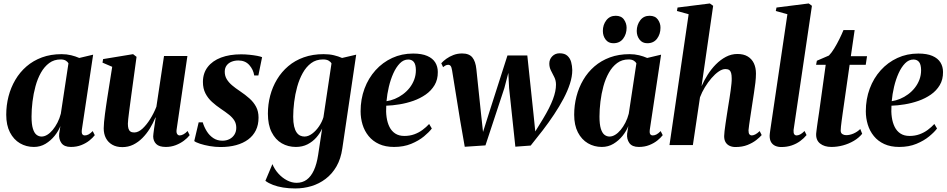

<svg xmlns="http://www.w3.org/2000/svg" viewBox="-20 -837 5466 1108"><path d="M452.5 -89.5Q450 -69.5 455 -62.5Q460 -55.5 469.5 -55.5Q480 -55.5 491 -61.2Q502 -67 515 -80.5L527 -57Q515.5 -42 496 -26.2Q476.5 -10.5 449.5 0.2Q422.5 11 389 11Q350.5 11 334.5 -11.5Q318.5 -34 321.5 -65L328.5 -109.5Q317.5 -81 295.2 -53.2Q273 -25.5 242.8 -7.2Q212.5 11 175.5 11Q131.5 11 95.2 -10.2Q59 -31.5 37.5 -73Q16 -114.5 16 -175Q16 -229.5 29.2 -280.8Q42.5 -332 68.5 -376.2Q94.5 -420.5 133 -453.8Q171.5 -487 222.2 -505.8Q273 -524.5 335.5 -524.5Q365 -524.5 390.5 -518.2Q416 -512 437.5 -502.5L517.5 -521.5ZM375 -471.5Q371 -480 359.8 -487Q348.5 -494 330 -494Q292 -494 264 -473.2Q236 -452.5 216.2 -417.5Q196.5 -382.5 184.8 -339.2Q173 -296 167.5 -250.5Q162 -205 162 -164Q162 -120 169.8 -94.8Q177.5 -69.5 190.8 -59.2Q204 -49 220 -49Q236 -49 252.5 -59Q269 -69 284 -87Q299 -105 311.5 -129.2Q324 -153.5 331 -181Z M686 12Q652 12 628 -1.8Q604 -15.5 591.2 -39.8Q578.5 -64 578.5 -96.5Q578.5 -111 580.5 -133Q582.5 -155 585.8 -179.8Q589 -204.5 592.5 -227.8Q596 -251 598.5 -268L627.5 -451.5L571.5 -475.5L575 -496L748 -524.5L768 -509L737 -282.5Q734.5 -263 731.2 -239Q728 -215 725 -191.8Q722 -168.5 720 -150.2Q718 -132 718 -123.5Q718 -106.5 721.2 -95.2Q724.5 -84 732.5 -78.2Q740.5 -72.5 754.5 -72.5Q778 -72.5 801.8 -94.2Q825.5 -116 846.8 -150Q868 -184 882.5 -221L926.5 -514H1061.5L999 -88Q997 -71.5 1002.5 -63.5Q1008 -55.5 1017 -55.5Q1026.5 -55.5 1038.5 -61.8Q1050.5 -68 1062.5 -81L1074.5 -57Q1062 -40.5 1041.2 -25Q1020.5 -9.5 993.8 0.8Q967 11 937 11Q898.5 11 881.5 -6Q864.5 -23 864 -49.5Q864 -54.5 865.5 -66.8Q867 -79 869.2 -95Q871.5 -111 874 -127.8Q876.5 -144.5 878.5 -158.5L877 -159Q863.5 -126 844.8 -95.5Q826 -65 802 -40.8Q778 -16.5 749 -2.2Q720 12 686 12Z M1471 -401.5H1447Q1442 -435.5 1418.5 -461.8Q1395 -488 1355.5 -488Q1334.5 -488 1316.8 -481Q1299 -474 1288 -459.5Q1277 -445 1277 -423Q1277 -399 1288.5 -380Q1300 -361 1319.5 -344.5Q1339 -328 1364 -311.5Q1396 -290 1420 -268.5Q1444 -247 1458 -220.5Q1472 -194 1472 -158Q1472 -116.5 1456.5 -85Q1441 -53.5 1412 -32Q1383 -10.5 1342.8 0.5Q1302.5 11.5 1253 11.5Q1221.5 11.5 1190 6Q1158.5 0.5 1134.2 -7.5Q1110 -15.5 1101 -23L1126.5 -131H1150Q1158 -104 1173 -79.8Q1188 -55.5 1210.8 -40.2Q1233.5 -25 1263.5 -25Q1286 -25 1304.2 -34.2Q1322.5 -43.5 1333 -60.5Q1343.5 -77.5 1343.5 -99.5Q1343.5 -123 1332.8 -140.8Q1322 -158.5 1301.8 -174.8Q1281.5 -191 1253 -210Q1227 -227.5 1203.5 -248.8Q1180 -270 1165.5 -298.2Q1151 -326.5 1151 -364Q1151 -414.5 1178.5 -450.2Q1206 -486 1255.5 -504.8Q1305 -523.5 1371.5 -523.5Q1395 -523.5 1419.5 -521Q1444 -518.5 1463.8 -514.8Q1483.5 -511 1492.5 -507Z M1955.5 19.5Q1947 79.5 1921.8 123.2Q1896.5 167 1859.2 195.2Q1822 223.5 1777.2 237Q1732.5 250.5 1683.5 250.5Q1646 250.5 1613.8 245.2Q1581.5 240 1555.8 230.2Q1530 220.5 1511.5 206.5L1552 110Q1564.5 140.5 1586.8 165Q1609 189.5 1636.5 203.8Q1664 218 1691.5 218Q1725.5 218 1750.2 199.8Q1775 181.5 1791.5 145.5Q1808 109.5 1816 56.5L1839 -95Q1826.5 -67.5 1805.5 -43.5Q1784.5 -19.5 1754.8 -4.2Q1725 11 1687.5 11Q1642.5 11 1606 -10Q1569.5 -31 1547.8 -73.8Q1526 -116.5 1526 -181Q1526 -234.5 1539.2 -285Q1552.5 -335.5 1578.8 -379Q1605 -422.5 1643.5 -455.2Q1682 -488 1733.2 -506.2Q1784.5 -524.5 1848 -524.5Q1880.5 -524.5 1906.8 -518.2Q1933 -512 1954 -502.5L2035.5 -521.5ZM1893 -471Q1888 -480.5 1876.2 -487.2Q1864.5 -494 1844 -494Q1804.5 -494 1775.8 -472.8Q1747 -451.5 1727 -415.5Q1707 -379.5 1695 -336Q1683 -292.5 1677.5 -247.5Q1672 -202.5 1672 -163.5Q1672 -130.5 1677.2 -108.2Q1682.5 -86 1691.5 -73Q1700.5 -60 1712.2 -54.5Q1724 -49 1737 -49Q1759 -49 1781.2 -65.5Q1803.5 -82 1821 -107.8Q1838.5 -133.5 1846.5 -160.5Z M2472 -95.5Q2457 -75 2426.8 -50Q2396.5 -25 2353 -7Q2309.5 11 2254 11Q2204 11 2167.5 -5.8Q2131 -22.5 2107.2 -51.8Q2083.5 -81 2072.2 -118Q2061 -155 2061 -195Q2061 -265 2083.5 -325.5Q2106 -386 2147 -431.5Q2188 -477 2243.2 -502.5Q2298.5 -528 2364 -528Q2414 -528 2445.5 -514.2Q2477 -500.5 2491.8 -476.5Q2506.5 -452.5 2506.5 -421.5Q2507 -378 2487.8 -345.8Q2468.5 -313.5 2436.5 -291.2Q2404.5 -269 2365.5 -255.2Q2326.5 -241.5 2285.5 -234.8Q2244.5 -228 2209 -227Q2206.5 -192 2211 -160.5Q2215.5 -129 2227.5 -104.8Q2239.5 -80.5 2260.8 -66.5Q2282 -52.5 2313.5 -52.5Q2344.5 -52.5 2370.8 -62Q2397 -71.5 2418.5 -87.5Q2440 -103.5 2456.5 -121.5ZM2336 -493.5Q2309 -493.5 2287.5 -471.5Q2266 -449.5 2250 -414Q2234 -378.5 2224 -336.2Q2214 -294 2210.5 -253Q2234.5 -256.5 2258.8 -266.5Q2283 -276.5 2305 -292.8Q2327 -309 2343.8 -330.2Q2360.5 -351.5 2370.2 -377.2Q2380 -403 2380 -432.5Q2379.5 -465.5 2368 -479.5Q2356.5 -493.5 2336 -493.5Z M2662 10 2635.5 -142 2589 -430Q2586 -449 2580.8 -456Q2575.5 -463 2566.5 -463Q2558.5 -463 2551.8 -459.5Q2545 -456 2537 -449.5L2526.5 -472Q2538 -485 2556 -498Q2574 -511 2597.2 -519.8Q2620.5 -528.5 2647 -528.5Q2687.5 -528.5 2706 -505.5Q2724.5 -482.5 2729 -438L2756.5 -175.5L2767.5 -75.5L2801.5 -183L2908.5 -517H3023L3059 -176.5L3069 -78.5L3113 -150Q3133.5 -184 3147.8 -212.2Q3162 -240.5 3171 -264.5Q3180 -288.5 3184.2 -309.2Q3188.5 -330 3188.5 -348.5Q3188.5 -372.5 3178.8 -391.8Q3169 -411 3159.5 -429.8Q3150 -448.5 3150 -470Q3150 -495 3167 -512.2Q3184 -529.5 3209.5 -529.5Q3238.5 -529.5 3254.2 -515.2Q3270 -501 3276 -479Q3282 -457 3282.5 -432.5Q3282.5 -395.5 3269 -353.8Q3255.5 -312 3231.8 -267.2Q3208 -222.5 3177.5 -176.5Q3147 -130.5 3112.2 -85.2Q3077.5 -40 3042.5 3L2954 9.5L2918 -328.5L2913.5 -416.5L2890.5 -328.5L2781.5 2Z M3730 -89.5Q3727.5 -69.5 3732.5 -62.5Q3737.5 -55.5 3747 -55.5Q3757.5 -55.5 3768.5 -61.2Q3779.5 -67 3792.5 -80.5L3804.5 -57Q3793 -42 3773.5 -26.2Q3754 -10.5 3727 0.2Q3700 11 3666.5 11Q3628 11 3612 -11.5Q3596 -34 3599 -65L3606 -109.5Q3595 -81 3572.8 -53.2Q3550.5 -25.5 3520.2 -7.2Q3490 11 3453 11Q3409 11 3372.8 -10.2Q3336.5 -31.5 3315 -73Q3293.5 -114.5 3293.5 -175Q3293.5 -229.5 3306.8 -280.8Q3320 -332 3346 -376.2Q3372 -420.5 3410.5 -453.8Q3449 -487 3499.8 -505.8Q3550.5 -524.5 3613 -524.5Q3642.5 -524.5 3668 -518.2Q3693.5 -512 3715 -502.5L3795 -521.5ZM3652.5 -471.5Q3648.5 -480 3637.2 -487Q3626 -494 3607.5 -494Q3569.5 -494 3541.5 -473.2Q3513.5 -452.5 3493.8 -417.5Q3474 -382.5 3462.2 -339.2Q3450.5 -296 3445 -250.5Q3439.5 -205 3439.5 -164Q3439.5 -120 3447.2 -94.8Q3455 -69.5 3468.2 -59.2Q3481.5 -49 3497.5 -49Q3513.5 -49 3530 -59Q3546.5 -69 3561.5 -87Q3576.5 -105 3589 -129.2Q3601.5 -153.5 3608.5 -181ZM3519.5 -587.5Q3491 -587.5 3475 -608.5Q3459 -629.5 3459 -658.5Q3459 -694 3479 -720Q3499 -746 3533 -746Q3565.5 -746 3580.8 -724.2Q3596 -702.5 3596 -676.5Q3596 -640.5 3576.2 -614Q3556.5 -587.5 3519.5 -587.5ZM3715.5 -587.5Q3687 -587.5 3670.8 -608.5Q3654.5 -629.5 3654.5 -658.5Q3655 -694 3674.8 -720Q3694.5 -746 3728.5 -746Q3761 -746 3776.5 -724.2Q3792 -702.5 3791.5 -676.5Q3791.5 -640.5 3771.8 -614Q3752 -587.5 3715.5 -587.5Z M4224 11.5Q4206 11.5 4191 4.8Q4176 -2 4167.5 -15.8Q4159 -29.5 4159 -51.5Q4159 -61 4161.2 -80.2Q4163.5 -99.5 4167 -123.8Q4170.5 -148 4174.5 -173.5Q4178.5 -199 4182 -221.5Q4186 -246 4189.8 -269.8Q4193.5 -293.5 4196.5 -315.2Q4199.5 -337 4201.2 -355Q4203 -373 4202.5 -385Q4202.5 -403.5 4199.2 -415.5Q4196 -427.5 4188 -433Q4180 -438.5 4166 -438.5Q4148 -438.5 4127.2 -424.2Q4106.5 -410 4086 -386.2Q4065.5 -362.5 4048 -333.8Q4030.5 -305 4019.5 -275.5L3978.5 0H3843.5L3954 -755L3886.5 -773.5L3890 -793.5L4076.5 -817L4095.5 -803.5L4028.5 -339.5Q4043 -372.5 4063.8 -405.5Q4084.5 -438.5 4111.2 -465.5Q4138 -492.5 4169.2 -509Q4200.5 -525.5 4235.5 -525.5Q4271.5 -525.5 4295 -511.2Q4318.5 -497 4330.5 -471.8Q4342.5 -446.5 4342.5 -412.5Q4342.5 -388.5 4339.2 -360.2Q4336 -332 4331.2 -302Q4326.5 -272 4322 -242Q4319 -221.5 4315.5 -199Q4312 -176.5 4308.8 -155Q4305.5 -133.5 4303 -115.2Q4300.5 -97 4299.5 -85Q4299.5 -67.5 4305 -61.5Q4310.5 -55.5 4318 -55.5Q4327 -55.5 4338.5 -61.2Q4350 -67 4364 -80.5L4375.5 -57.5Q4364.5 -44.5 4344 -28.5Q4323.5 -12.5 4293.8 -0.5Q4264 11.5 4224 11.5Z M4559.5 -86Q4558.5 -69 4563.5 -62.2Q4568.5 -55.5 4577 -55.5Q4586 -55.5 4597.2 -61Q4608.5 -66.5 4623 -81L4634.5 -57.5Q4619 -38.5 4597.5 -22.8Q4576 -7 4548.8 2.2Q4521.5 11.5 4488.5 11.5Q4469.5 11.5 4454.2 4.8Q4439 -2 4430.2 -16.2Q4421.5 -30.5 4421.5 -54Q4421.5 -58.5 4422.5 -66.2Q4423.5 -74 4424.8 -83.8Q4426 -93.5 4427.5 -102.5L4524 -755L4457 -773.5L4461 -793.5L4647 -817L4665.5 -803.5Z M4843 -183.5Q4839.5 -159 4837 -139.8Q4834.5 -120.5 4833 -106.8Q4831.5 -93 4831.5 -84Q4831.5 -69.5 4841 -63.2Q4850.5 -57 4863 -57Q4884 -57 4905.8 -66.5Q4927.5 -76 4944.5 -92.5L4955.5 -65Q4936 -41 4907 -24Q4878 -7 4844.8 2Q4811.5 11 4778 11Q4737 11 4712.2 -9Q4687.5 -29 4690 -67Q4690.5 -72.5 4691.8 -82.5Q4693 -92.5 4695 -107.5Q4697 -122.5 4700 -142.8Q4703 -163 4707 -189.5L4745 -463H4689.5L4694 -486.5L4763.5 -516.5Q4778 -531 4794 -557Q4810 -583 4824.2 -612Q4838.5 -641 4847.5 -663.5H4912L4890 -512.5H4983.5L4976 -463H4883Z M5387.5 -95.5Q5372.5 -75 5342.2 -50Q5312 -25 5268.5 -7Q5225 11 5169.5 11Q5119.5 11 5083 -5.8Q5046.5 -22.5 5022.8 -51.8Q4999 -81 4987.8 -118Q4976.5 -155 4976.5 -195Q4976.5 -265 4999 -325.5Q5021.5 -386 5062.5 -431.5Q5103.5 -477 5158.8 -502.5Q5214 -528 5279.5 -528Q5329.5 -528 5361 -514.2Q5392.5 -500.5 5407.2 -476.5Q5422 -452.5 5422 -421.5Q5422.5 -378 5403.2 -345.8Q5384 -313.5 5352 -291.2Q5320 -269 5281 -255.2Q5242 -241.5 5201 -234.8Q5160 -228 5124.5 -227Q5122 -192 5126.5 -160.5Q5131 -129 5143 -104.8Q5155 -80.5 5176.2 -66.5Q5197.5 -52.5 5229 -52.5Q5260 -52.5 5286.2 -62Q5312.5 -71.5 5334 -87.5Q5355.5 -103.5 5372 -121.5ZM5251.5 -493.5Q5224.5 -493.5 5203 -471.5Q5181.5 -449.5 5165.5 -414Q5149.5 -378.5 5139.5 -336.2Q5129.5 -294 5126 -253Q5150 -256.5 5174.2 -266.5Q5198.5 -276.5 5220.5 -292.8Q5242.5 -309 5259.2 -330.2Q5276 -351.5 5285.8 -377.2Q5295.5 -403 5295.5 -432.5Q5295 -465.5 5283.5 -479.5Q5272 -493.5 5251.5 -493.5Z"/></svg>

Font: Merriweather 120pt
Style: Bold Italic
Weight: 700
Italic angle: -7.8°
Version: Version 2.101